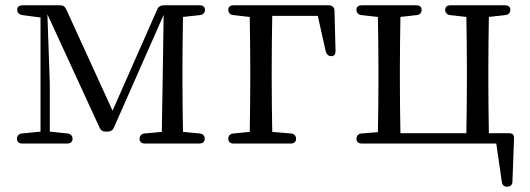

<svg xmlns="http://www.w3.org/2000/svg" viewBox="-20 -538 2000 725"><path d="M594 -222 591 -40 526 -34C514 -33 507 -25 507 -14C507 -3 514 4 527 4H733C746 4 753 -3 753 -14C753 -25 746 -33 734 -34L671 -40C670 -95 669 -175 669 -228V-287C669 -339 670 -418 671 -474L735 -481C747 -482 754 -490 754 -501C754 -512 747 -518 734 -518H598C587 -518 578 -513 574 -503L405 -120L230 -503C225 -514 218 -518 207 -518H65C52 -518 45 -512 45 -501C45 -490 52 -483 64 -481L133 -472V-41L63 -34C51 -33 44 -25 44 -14C44 -3 51 4 64 4H234C247 4 254 -3 254 -14C254 -25 247 -33 235 -34L168 -41V-223L159 -484L356 -56C361 -45 368 -41 379 -41H386C397 -41 406 -46 410 -56L598 -482Z M862 4H1078C1091 4 1098 -3 1098 -14C1098 -25 1091 -33 1079 -34L1008 -40C1007 -95 1006 -175 1006 -228V-279C1006 -339 1007 -422 1008 -478H1180L1210 -344C1213 -333 1220 -326 1231 -326C1242 -326 1247 -332 1247 -346L1243 -498C1243 -510 1234 -518 1222 -518H862C849 -518 842 -512 842 -501C842 -490 849 -482 861 -481L923 -474C924 -418 925 -337 925 -279V-228C925 -175 924 -95 923 -40L861 -34C849 -33 842 -25 842 -14C842 -3 849 4 862 4Z M1346 4H1854L1875 149C1877 162 1884 167 1896 167C1907 167 1915 160 1915 147L1921 -15C1922 -29 1915 -35 1902 -35H1826C1825 -90 1824 -173 1824 -228V-287C1824 -339 1825 -418 1826 -474L1888 -481C1900 -482 1907 -490 1907 -501C1907 -512 1900 -518 1887 -518H1681C1668 -518 1661 -512 1661 -501C1661 -490 1668 -482 1680 -481L1741 -474C1742 -418 1743 -339 1743 -287V-228C1743 -173 1742 -90 1741 -35H1492C1491 -90 1490 -173 1490 -228V-287C1490 -339 1491 -418 1492 -474L1553 -481C1565 -482 1572 -489 1572 -501C1572 -512 1565 -518 1552 -518H1346C1333 -518 1326 -512 1326 -501C1326 -490 1333 -482 1345 -481L1407 -474C1408 -418 1409 -339 1409 -287V-228C1409 -175 1408 -95 1407 -39L1345 -34C1333 -33 1326 -25 1326 -14C1326 -3 1333 4 1346 4Z"/></svg>

Font: 寒蝉锦书宋
Style: Regular
Weight: 400
Designer: 寒蝉锦书宋{Warren} 思源宋体{Ryoko NISHIZUKA 西塚涼子 (kana & ideographs); Frank Grießhammer (Latin, Greek & Cyrillic); Wenlong ZHANG 
Foundry: Adobe & ChillType
Version: Version 2.000;Glyphs 3.1.1 (3135)